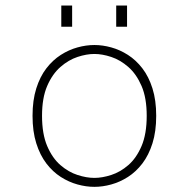

<svg xmlns="http://www.w3.org/2000/svg" viewBox="-20 -678 690 708"><path d="M328 11Q297.5 11 265.8 2.2Q234 -6.5 204.2 -25.5Q174.5 -44.5 151 -75.2Q127.5 -106 113.8 -149.5Q100 -193 100 -251Q100 -308.5 113.8 -352Q127.5 -395.5 151 -426Q174.5 -456.5 204.2 -475.5Q234 -494.5 265.8 -503.2Q297.5 -512 328 -512Q358.5 -512 390.2 -503.2Q422 -494.5 451.8 -475.5Q481.5 -456.5 505 -426Q528.5 -395.5 542.2 -352Q556 -308.5 556 -251Q556 -193 542.2 -149.5Q528.5 -106 505 -75.2Q481.5 -44.5 451.8 -25.5Q422 -6.5 390.2 2.2Q358.5 11 328 11ZM328 -22Q357 -22 390.2 -32.8Q423.5 -43.5 453.2 -69.2Q483 -95 502 -139.5Q521 -184 521 -251Q521 -317 502 -361Q483 -405 453.2 -431Q423.5 -457 390.2 -468Q357 -479 328 -479Q299 -479 265.8 -468Q232.5 -457 202.8 -431Q173 -405 154 -361Q135 -317 135 -251Q135 -184 154 -139.5Q173 -95 202.8 -69.2Q232.5 -43.5 265.8 -32.8Q299 -22 328 -22ZM206 -657.5H246V-579.5H206ZM408.5 -657.5H448.5V-579.5H408.5Z"/></svg>

Font: Trispace Thin
Style: Regular
Weight: 100
Designer: Tyler Finck
Foundry: Etcetera Type Company
Version: Version 1.210